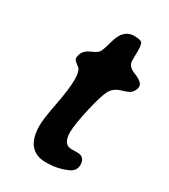

<svg xmlns="http://www.w3.org/2000/svg" viewBox="-158 -694 682 775"><g transform="rotate(30 183.0 -306.5)"><path d="M205.6 -151.4Q205.6 -94.2 244.6 -94.2Q245.1 -94.2 246.1 -94.2Q264.6 -94.7 272 -94.7Q308.1 -94.7 308.1 -57.1Q308.1 -28.3 278.3 -15.6Q234.4 3.4 189 3.4H179.2Q133.8 3.4 109.6 -26.1Q85.4 -55.7 85.4 -113.8Q85.4 -144.5 100.6 -222.2Q115.7 -299.8 115.7 -342.8Q115.7 -385.7 101.1 -396Q77.1 -412.6 77.1 -421.4Q77.1 -458 115.2 -474.1Q141.1 -485.4 147.9 -494.6Q154.8 -503.9 165 -541.5Q175.3 -579.1 187 -593.3Q206.5 -617.2 235.6 -617.2Q264.6 -617.2 272 -609.4Q278.8 -602.1 278.8 -572.3Q278.8 -570.3 278.8 -568.4Q278.3 -535.2 278.3 -526.9Q278.3 -500 312 -486.8Q355.5 -469.7 355.5 -450.4Q355.5 -431.2 338.4 -415.5Q331.1 -409.2 299.8 -399.9Q268.6 -390.6 254.9 -366.5Q241.2 -342.3 223.4 -264.9Q205.6 -187.5 205.6 -151.4Z"/></g></svg>

Font: Averia Libre
Style: Bold Italic
Weight: 700
Italic angle: -6.90001°
Version: Version 1.002